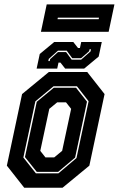

<svg xmlns="http://www.w3.org/2000/svg" viewBox="-20 -876 554 896"><path d="M93 0 12 -103 83 -437 208 -540H387L468 -437L397 -103L272 0ZM147.5 -67H252.5L337 -138.5L393.5 -403.5L339 -473.5H230L145 -403L89 -141ZM151.5 -74 96.5 -143 151.5 -401 231 -466.5H335L386 -401.5L330.5 -140.5L251.5 -74ZM192 -141.5H233L270 -172L312 -368L288 -398.5H247L210 -368L168 -172ZM151 -556 165.5 -624 233 -680H322L344 -652H353L359 -680H455L440.5 -612L373 -556H284L262 -584H253L247 -556ZM205.5 -591H212L214 -600L250.5 -633H288.5L314.5 -597.5H358.5L402.5 -636L404.5 -646H398L396 -637L358.5 -604.5H317L291.5 -639.5H250.5L207.5 -601ZM171 -727.5 198 -855.5H514L487 -727.5ZM248.5 -786.5H440.5L442 -793.5H250Z"/></svg>

Font: Tourney Condensed ExtraBold
Style: Italic
Weight: 800
Width: 3
Italic angle: -12°
Designer: Tyler Finck
Foundry: Etcetera Type Co
Version: Version 1.010; ttfautohint (v1.8.3)